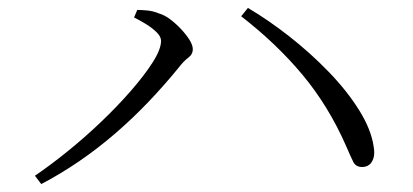

<svg xmlns="http://www.w3.org/2000/svg" viewBox="-20 -589 1040 484"><path d="M318 -545 326 -564Q337 -564 352 -562.5Q367 -561 381 -555Q395 -551 409.5 -540Q424 -529 437 -515Q450 -501 458 -488Q466 -475 466 -465Q466 -452 454.5 -443.5Q443 -435 430 -418Q395 -375 355 -333Q315 -291 271 -253Q227 -215 179.5 -182.5Q132 -150 84 -125L68 -146Q105 -171 148.5 -206Q192 -241 233.5 -280.5Q275 -320 309.5 -359.5Q344 -399 365 -432Q386 -465 386 -486Q386 -497 374 -508.5Q362 -520 346 -529.5Q330 -539 318 -545ZM893 -168Q877 -168 870.5 -181Q864 -194 852 -222Q808 -322 742.5 -400.5Q677 -479 588 -548L605 -569Q656 -539 709 -497.5Q762 -456 808.5 -408Q855 -360 885.5 -311Q916 -262 922 -219Q925 -202 921.5 -190.5Q918 -179 910.5 -173.5Q903 -168 893 -168Z"/></svg>

Font: Early Summer Mincho Light
Style: Regular
Weight: 300
Designer: GuiWonder
Version: Version 1.002